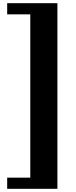

<svg xmlns="http://www.w3.org/2000/svg" viewBox="-20 -974 475 1204"><path d="M170 -884H25V-954H340V210H25V140H170Z"/></svg>

Font: Inknut Antiqua
Style: Bold
Weight: 700
Designer: Claus Eggers Sørensen
Foundry: Claus Eggers Sørensen
Version: Version 1.003; ttfautohint (v1.8.2) -l 8 -r 50 -G 200 -x 14 